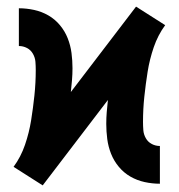

<svg xmlns="http://www.w3.org/2000/svg" viewBox="-20 -555 540 580"><path d="M109 5 65 -23 21 -51Q43 -81 55.5 -117.5Q68 -154 74 -191.5Q80 -229 84 -267Q88 -305 88 -343Q88 -356 87 -368.5Q86 -381 79.5 -392.5Q73 -404 61.5 -410Q50 -416 37 -416V-530Q60 -530 83 -525Q106 -520 126 -508.5Q146 -497 161 -479Q176 -461 184.5 -439.5Q193 -418 196 -395Q199 -372 199 -349Q199 -331 197.5 -313Q196 -295 194 -277L391 -535L435 -507L479 -479Q457 -449 444.5 -412.5Q432 -376 426 -338.5Q420 -301 416 -263Q412 -225 412 -187Q412 -174 413 -161.5Q414 -149 420.5 -137.5Q427 -126 438.5 -120Q450 -114 463 -114V0Q440 0 417 -5Q394 -10 374 -21.5Q354 -33 339 -51Q324 -69 315.5 -90.5Q307 -112 304 -135Q301 -158 301 -181Q301 -199 302.5 -217Q304 -235 306 -253Z"/></svg>

Font: Iosevka Slab Heavy
Style: Regular
Weight: 900
Monospace: yes
Designer: Belleve Invis
Foundry: Belleve Invis
Version: Version 11.1.0; ttfautohint (v1.8.3)